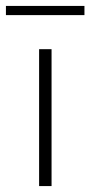

<svg xmlns="http://www.w3.org/2000/svg" viewBox="-29 -628 305 648"><path d="M-9 -577V-608H256V-577ZM103 0V-462H145V0Z"/></svg>

Font: EauTestSC Light
Style: Regular
Weight: 300
Designer: Christian Thalmann (Catharsis Fonts)
Version: Version 0.001;PS 000.001;hotconv 1.0.88;makeotf.lib2.5.64775